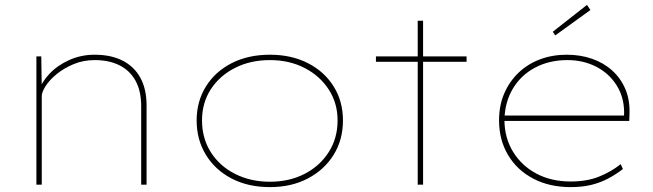

<svg xmlns="http://www.w3.org/2000/svg" viewBox="-20 -756 2674 786"><path d="M129 0V-525H149L151 -388L140 -385Q151 -421 183.5 -455Q216 -489 264 -510.5Q312 -532 367 -532Q435 -532 482.5 -507.5Q530 -483 555 -437Q580 -391 580 -324V0H558V-321Q558 -384 534.5 -426Q511 -468 468.5 -489Q426 -510 368 -510Q321 -510 281.5 -493.5Q242 -477 212.5 -453Q183 -429 167 -404Q151 -379 151 -363V0H140Q139 0 136 0Q133 0 129 0Z M1085 10Q996 10 928.5 -25Q861 -60 823 -122Q785 -184 785 -263Q785 -341 823 -402Q861 -463 928.5 -497.5Q996 -532 1085 -532Q1173 -532 1240.5 -497.5Q1308 -463 1346 -402Q1384 -341 1384 -263Q1384 -184 1346 -122.5Q1308 -61 1240.5 -25.5Q1173 10 1085 10ZM1085 -12Q1164 -12 1226.5 -44Q1289 -76 1325.5 -133Q1362 -190 1362 -263Q1362 -334 1325.5 -390Q1289 -446 1226.5 -478Q1164 -510 1085 -510Q1005 -510 942 -478Q879 -446 843 -390.5Q807 -335 807 -263Q807 -190 843 -133Q879 -76 942.5 -44Q1006 -12 1085 -12Z M1690 0V-671H1712V0ZM1519 -503V-525H1890V-503Z M2316 10Q2229 10 2162.5 -25Q2096 -60 2059.5 -122Q2023 -184 2023 -263Q2023 -324 2044 -373Q2065 -422 2102.5 -458Q2140 -494 2190.5 -513Q2241 -532 2300 -532Q2356 -532 2403.5 -515.5Q2451 -499 2486 -467.5Q2521 -436 2540 -391.5Q2559 -347 2557 -291L2556 -261H2035V-283H2545L2534 -270L2535 -295Q2535 -359 2503.5 -408Q2472 -457 2419.5 -483.5Q2367 -510 2303 -510Q2229 -510 2171 -479.5Q2113 -449 2079.5 -393Q2046 -337 2045 -263Q2046 -190 2081 -133.5Q2116 -77 2176.5 -45Q2237 -13 2316 -13Q2383 -13 2432.5 -33Q2482 -53 2521 -84L2530 -64Q2500 -41 2468.5 -24.5Q2437 -8 2400 1Q2363 10 2316 10ZM2253 -611 2243 -626 2383 -736 2397 -715Z"/></svg>

Font: Lexend Exa Thin
Style: Regular
Weight: 250
Designer: Bonnie Shaver-Troup, Thomas Jockin
Foundry: Lexend
Version: Version 1.007